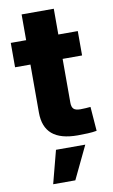

<svg xmlns="http://www.w3.org/2000/svg" viewBox="-98 -715 584 996"><g transform="rotate(-10 194.0 -217.0)"><path d="M362.3 -529.3V-400.9H9.3V-529.3ZM90.3 -665H259.8V-170.4Q259.8 -147.5 269.8 -137.5Q279.8 -127.4 305.7 -127.4Q316.4 -127.4 333.7 -128.4Q351.1 -129.4 358.9 -130.4L368.7 -2.9Q348.6 1 321.8 2.2Q294.9 3.4 268.6 3.4Q178.2 3.4 134.3 -34.2Q90.3 -71.8 90.3 -147.9ZM98.6 231 144 57.6H298.3L215.3 231Z"/></g></svg>

Font: Inter 24pt ExtraBold
Style: Regular
Weight: 800
Designer: Rasmus Andersson
Foundry: rsms
Version: Version 4.001;git-66647c0bb